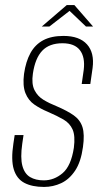

<svg xmlns="http://www.w3.org/2000/svg" viewBox="-20 -733 406 759"><path d="M154 6Q107 6 76.5 -10Q46 -26 34.5 -63.5Q23 -101 33 -166L38 -199H73L68 -165Q60 -109 68.5 -77.5Q77 -46 99 -33Q121 -20 153 -20Q194 -20 227.5 -48.5Q261 -77 272 -149Q278 -196 267 -221Q256 -246 231 -260.5Q206 -275 169 -291Q140 -303 116 -319.5Q92 -336 80.5 -365Q69 -394 75 -441Q82 -490 100.5 -523.5Q119 -557 151 -574Q183 -591 231 -591Q294 -591 324 -557.5Q354 -524 346 -464L337 -401Q329 -401 320 -401Q311 -401 303 -401L311 -457Q317 -507 296 -534.5Q275 -562 227 -562Q175 -562 147 -532.5Q119 -503 110 -442Q104 -401 116.5 -376.5Q129 -352 152.5 -338Q176 -324 204 -313Q246 -295 271.5 -277Q297 -259 306 -230.5Q315 -202 308 -152Q300 -93 277 -58.5Q254 -24 222 -9Q190 6 154 6ZM145 -628 244 -713H274L348 -628H320L255 -690L175 -628Z"/></svg>

Font: Alumni Sans ExtraLight
Style: Italic
Weight: 250
Italic angle: -8°
Version: Version 1.016